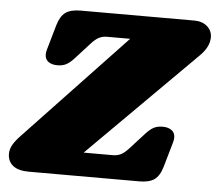

<svg xmlns="http://www.w3.org/2000/svg" viewBox="-49 -720 878 775"><g transform="rotate(5 390.0 -333.0)"><path d="M780 -604Q780 -566 743 -529L309 -96H427Q446 -96 460.5 -103.5Q475 -111 492 -130L552 -196Q568 -213 582.5 -220.5Q597 -228 618 -228Q640 -228 654 -218Q668 -208 668 -188Q668 -180 665 -169L636 -68Q625 -30 604 -15Q583 0 543 0H95Q52 0 30.5 -17.5Q9 -35 9 -65Q9 -83 18.5 -100.5Q28 -118 49 -140L456 -570H363Q344 -570 329.5 -562.5Q315 -555 298 -536L238 -470Q222 -453 207.5 -445.5Q193 -438 172 -438Q150 -438 136 -448Q122 -458 122 -478Q122 -487 125 -497L154 -598Q165 -636 186 -651Q207 -666 247 -666H707Q740 -666 760 -648.5Q780 -631 780 -604Z"/></g></svg>

Font: Shrikhand
Style: Regular
Weight: 400
Italic angle: -14°
Designer: Jonny Pinhorn
Foundry: Jonny Pinhorn
Version: Version 1.001;PS 1.001;hotconv 1.0.88;makeotf.lib2.5.647800